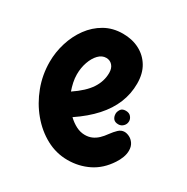

<svg xmlns="http://www.w3.org/2000/svg" viewBox="-155 -792 919 943"><g transform="rotate(30 304.5 -321.0)"><path d="M460 -480Q460 -421.9 438.5 -369.4Q417 -317 374.3 -269.7Q331.6 -222.3 267 -178.8Q288.8 -158.1 312.8 -145.8Q336.9 -133.4 362.6 -133.4Q384.3 -133.4 401.8 -141.1Q419.2 -148.7 434.2 -162.8Q449.2 -177 463.2 -196.9Q477.3 -216.2 492.1 -230.3Q506.9 -244.3 525.3 -244.3Q538.6 -244.3 553.6 -236.8Q568.6 -229.3 579.1 -213.7Q589.7 -198.1 589.7 -174.6Q589.7 -155.3 582.1 -135.2Q574.6 -115 562.4 -96.9Q524.4 -38.7 469.3 -11.4Q414.2 15.8 350.6 15.8Q286.2 15.8 229.3 -14.9Q172.4 -45.7 128.6 -98.4Q84.7 -151.1 59.4 -218.2Q34.2 -285.2 34.2 -358.7Q34.2 -413.3 50.8 -466.9Q67.3 -520.4 98.8 -563.6Q130.3 -606.7 175.4 -632.4Q220.6 -658.1 277.9 -658.1Q330.6 -658.1 371.5 -636.8Q412.4 -615.6 436.2 -576.1Q460 -536.7 460 -480ZM180.6 -371.8Q180.6 -350 185.4 -327.4Q190.2 -304.8 197.7 -284Q259.8 -325.7 287.2 -367.6Q314.7 -409.6 314.7 -456.8Q314.7 -483.8 300.8 -499Q287 -514.2 265.9 -514.2Q241.8 -514.2 222.6 -494.3Q203.4 -474.4 192 -441.8Q180.6 -409.2 180.6 -371.8ZM441.9 -300.2Q441.9 -311 450.1 -324.2Q458.2 -337.3 478.8 -337.3Q498.1 -337.3 508.1 -325.4Q518 -313.6 518 -300.2Q518 -283.7 506.4 -272.1Q494.9 -260.6 479.3 -260.6Q459.9 -260.6 450.9 -271.6Q441.9 -282.7 441.9 -300.2Z"/></g></svg>

Font: Playpen Sans Hebrew
Style: Regular
Weight: 400
Designer: Tom Grace, Laura Meseguer, Veronika Burian, José Scaglione
Foundry: TypeTogether
Version: Version 2.000